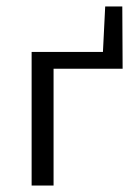

<svg xmlns="http://www.w3.org/2000/svg" viewBox="-20 -575 424 595"><path d="M78 -414H299L306 -555H359L360 -362H146V0H78Z"/></svg>

Font: LXGW Bright TC
Style: Regular
Weight: 400
Designer: Christian Thalmann (Catharsis Fonts)
Foundry: LXGW / Christian Thalmann (Catharsis Fonts) / Fontworks Inc.
Version: Version 5.501